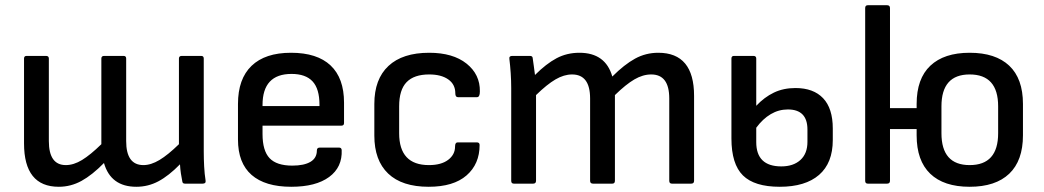

<svg xmlns="http://www.w3.org/2000/svg" viewBox="-20 -703 3995 735"><path d="M205 12Q72 12 72 -154V-479Q72 -489 82 -489H156Q167 -489 167 -479V-163Q167 -71 232 -71Q262 -71 294 -90.5Q326 -110 368 -151V-479Q368 -489 379 -489H453Q463 -489 463 -479V-163Q463 -71 529 -71Q558 -71 590.5 -90.5Q623 -110 665 -151V-479Q665 -489 676 -489H750Q760 -489 760 -479V-123Q760 -95 761.5 -66Q763 -37 767 -12Q769 0 756 0H688Q679 0 678 -8Q675 -22 672.5 -39Q670 -56 669 -74Q626 -30 586.5 -9Q547 12 502 12Q404 12 378 -79Q333 -33 292 -10.5Q251 12 205 12Z M1095 12Q995 12 943 -33.5Q891 -79 891 -169V-305Q891 -401 943 -451Q995 -501 1094 -501Q1194 -501 1245.5 -452.5Q1297 -404 1297 -310V-232Q1297 -222 1287 -222H985V-190Q985 -126 1012 -97.5Q1039 -69 1099 -69Q1144 -69 1168.5 -83.5Q1193 -98 1193 -127Q1193 -138 1204 -138H1278Q1287 -138 1288 -129Q1291 -63 1240 -25.5Q1189 12 1095 12ZM985 -297H1203V-302Q1203 -363 1176.5 -391.5Q1150 -420 1096 -420Q985 -420 985 -301Z M1621 12Q1519 12 1466 -38.5Q1413 -89 1413 -184V-305Q1413 -400 1467 -450.5Q1521 -501 1623 -501Q1714 -501 1766 -459.5Q1818 -418 1817 -353Q1817 -331 1806 -331H1733Q1723 -331 1723 -346Q1723 -380 1696 -399Q1669 -418 1623 -418Q1565 -418 1536.5 -388.5Q1508 -359 1508 -296V-193Q1508 -71 1622 -71Q1669 -71 1695.5 -91Q1722 -111 1722 -142Q1722 -158 1732 -158H1805Q1816 -158 1816 -148Q1816 -75 1766 -31.5Q1716 12 1621 12Z M1947 0Q1937 0 1937 -11V-366Q1937 -394 1935 -423.5Q1933 -453 1930 -477Q1928 -489 1941 -489H2008Q2018 -489 2019 -482Q2021 -467 2023.5 -450Q2026 -433 2028 -416Q2071 -459 2110.5 -480Q2150 -501 2198 -501Q2298 -501 2324 -410Q2370 -456 2411 -478.5Q2452 -501 2500 -501Q2637 -501 2637 -336V-11Q2637 0 2626 0H2552Q2542 0 2542 -11V-326Q2542 -418 2473 -418Q2441 -418 2408.5 -399Q2376 -380 2334 -339V-11Q2334 0 2324 0H2250Q2239 0 2239 -11V-326Q2239 -418 2170 -418Q2139 -418 2106.5 -399Q2074 -380 2032 -339V-11Q2032 0 2021 0Z M2965 12Q2868 12 2824 -31.5Q2780 -75 2780 -173V-479Q2780 -489 2790 -489H2864Q2875 -489 2875 -479V-298Q2906 -331 2942.5 -348.5Q2979 -366 3025 -366Q3094 -366 3131 -327Q3168 -288 3168 -211V-167Q3168 -79 3115.5 -33.5Q3063 12 2965 12ZM2875 -159Q2875 -66 2971 -66Q3017 -66 3044 -90.5Q3071 -115 3071 -160V-207Q3071 -284 2996 -284Q2961 -284 2930.5 -266Q2900 -248 2875 -214Z M3302 0Q3292 0 3292 -11V-672Q3292 -683 3302 -683H3376Q3387 -683 3387 -672V-289H3489V-305Q3489 -402 3541.5 -451.5Q3594 -501 3692 -501Q3791 -501 3843.5 -451.5Q3896 -402 3896 -305V-185Q3896 -88 3843.5 -38Q3791 12 3692 12Q3593 12 3541 -38Q3489 -88 3489 -185V-209H3387V-11Q3387 0 3376 0ZM3692 -71Q3801 -71 3801 -193V-296Q3801 -418 3692 -418Q3584 -418 3584 -296V-193Q3584 -71 3692 -71Z"/></svg>

Font: Sofia Sans Medium
Style: Regular
Weight: 500
Designer: Botio Nikoltchev, Ani Petrova
Foundry: lettersoup
Version: Version 4.101; ttfautohint (v1.8.4.7-5d5b)